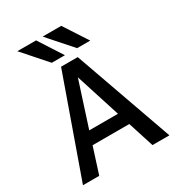

<svg xmlns="http://www.w3.org/2000/svg" viewBox="-220 -1098 1143 1238"><g transform="rotate(-30 351.5 -479.0)"><path d="M244.1 -285.2H458L351.6 -618.2ZM32.2 1 292 -731.4H416L675.8 1H549.8L488.3 -191.4H214.8L153.3 1ZM424.8 -959 539.1 -783.2H441.4L286.1 -959ZM237.3 -959 350.6 -783.2H252.9L97.7 -959Z"/></g></svg>

Font: Gen Shin Gothic Medium
Style: Regular
Weight: 500
Designer: [Source Han Sans]
Ryoko NISHIZUKA  (kana & ideographs); Paul D. Hunt (Latin, Greek & Cyrillic); Wenlong ZHANG  (bopomofo
Version: Version 1.002.20150607